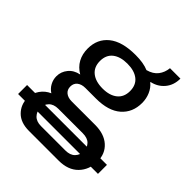

<svg xmlns="http://www.w3.org/2000/svg" viewBox="-217 -735 1054 1054"><g transform="rotate(45 310.0 -207.5)"><path d="M185.2 188Q120.5 188 85.8 153Q51 118 51 66.8Q51 28.8 71.9 -1.1Q92.8 -31 125.8 -45Q103.8 -59 91.4 -81.9Q79 -104.8 79 -130.8Q79 -166.2 101.9 -194.2Q124.8 -222.2 165 -230Q129.2 -250.8 111.1 -283.9Q93 -317 93 -360Q93 -434.5 146.5 -477.8Q200 -521 304.5 -521Q366.5 -521 405 -504.2Q445.2 -515 465.4 -541.2Q485.5 -567.5 489 -603H570Q570 -552.5 541.4 -518.1Q512.8 -483.8 467.2 -474L467 -471.5Q490.5 -452.5 503.2 -423Q516 -393.5 516 -360Q516 -285.8 465.6 -241.8Q415.2 -197.8 319.5 -197.8H237.5Q208.2 -197.8 190.6 -183.8Q173 -169.8 173 -145Q173 -120.2 190.1 -106.4Q207.2 -92.5 236.8 -92.5H417.8Q489 -92.5 529.5 -56.2Q570 -20 570 40Q570 104.8 529.4 146.4Q488.8 188 415 188ZM306 -262.2Q360.5 -262.2 391.8 -287.4Q423 -312.5 423 -359.2Q423 -406 391.8 -430.8Q360.5 -455.5 306 -455.5Q251.5 -455.5 220.2 -430.8Q189 -406 189 -359.2Q189 -312.5 220.2 -287.4Q251.5 -262.2 306 -262.2ZM213.2 122.5H402.2Q438.8 122.5 457.9 102.9Q477 83.2 477 54.2Q477 26.5 458.6 7.2Q440.2 -12 402.2 -12H213.2Q177 -12 158.1 7.8Q139.2 27.5 139.2 55.2Q139.2 82.2 158.1 102.4Q177 122.5 213.2 122.5ZM-0.5 86.8V17H87.5L115.5 24.5H506.5L535.5 17H619.5V86.8H533.5L507 79.2H113.5L83.2 86.8Z"/></g></svg>

Font: Chivo Mono Medium
Style: Regular
Weight: 500
Monospace: yes
Designer: Hector Gatti
Foundry: Omnibus-Type
Version: Version 1.008